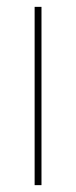

<svg xmlns="http://www.w3.org/2000/svg" viewBox="-20 -540 222 560"><path d="M81 0V-520H101V0Z"/></svg>

Font: Mplus 1p Thin
Style: Regular
Weight: 250
Version: Version 1.061